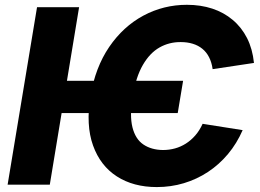

<svg xmlns="http://www.w3.org/2000/svg" viewBox="-20 -757 1067 787"><path d="M730.5 -425.8 708.5 -293.5H199.7L221.2 -425.8ZM1021 -499 851.6 -473.6Q847.7 -501.5 836.9 -522.5Q826.2 -543.5 809.3 -557.1Q792.5 -570.8 770.3 -577.6Q748 -584.5 721.2 -584.5Q673.8 -585 634 -562.5Q594.2 -540 565.7 -491Q537.1 -441.9 523.9 -362.3Q510.7 -283.7 522.9 -235.1Q535.2 -186.5 567.9 -164.6Q600.6 -142.6 647.9 -142.1Q673.8 -142.1 697.5 -148.7Q721.2 -155.3 741.9 -168.5Q762.7 -181.6 780.3 -201.7Q797.9 -221.7 810.5 -249.5L974.6 -223.6Q950.7 -168.9 914.6 -125.7Q878.4 -82.5 832.5 -52.2Q786.6 -22 733.6 -6.1Q680.7 9.8 622.6 9.8Q526.9 9.8 459 -33.9Q391.1 -77.6 361.3 -160.9Q331.5 -244.1 350.6 -362.3Q370.6 -481 427.7 -564.7Q484.9 -648.4 567.6 -692.9Q650.4 -737.3 746.1 -737.3Q802.7 -737.3 850.1 -721.7Q897.5 -706.1 933.8 -675.5Q970.2 -645 992.7 -600.8Q1015.1 -556.6 1021 -499ZM304.2 -727.5 184.1 0H11.2L131.8 -727.5Z"/></svg>

Font: Inter ExtraBold
Style: Italic
Weight: 800
Italic angle: -9.3988°
Designer: Rasmus Andersson
Foundry: rsms
Version: Version 4.001;git-66647c0bb